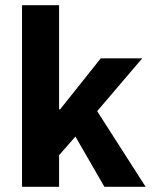

<svg xmlns="http://www.w3.org/2000/svg" viewBox="-20 -721 587 741"><path d="M65 -701V0H208V-122L271 -194L383 0H542L355 -292L529 -496H369L212 -299H208V-701Z"/></svg>

Font: Cambridge Sans Bold
Style: Regular
Weight: 700
Version: Version 2.020;PS 002.020;hotconv 1.0.88;makeotf.lib2.5.64775